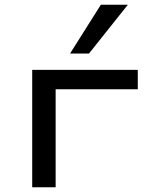

<svg xmlns="http://www.w3.org/2000/svg" viewBox="-20 -791 626 811"><path d="M116 0V-496H562V-414H215V0ZM276 -565 406 -771H520L356 -565Z"/></svg>

Font: Nunito Sans 7pt Expanded
Style: Regular
Weight: 400
Width: 7
Designer: Vernon Adams
Foundry: Vernon Adams
Version: Version 3.101;gftools[0.9.27]